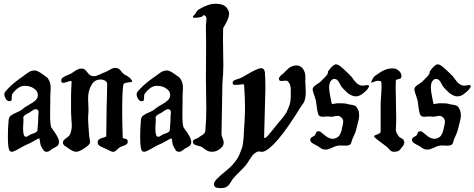

<svg xmlns="http://www.w3.org/2000/svg" viewBox="-20 -800 2501 1012"><path d="M116.2 -79.1Q120.1 -79.1 125 -81.5Q129.9 -84 135.7 -87.9Q141.6 -91.8 144.5 -92.8Q147.5 -93.8 153.3 -95.7Q159.2 -97.7 162.1 -99.1Q165 -100.6 169.4 -103Q173.8 -105.5 175.8 -108.9Q177.7 -112.3 177.7 -117.2Q181.6 -161.1 181.6 -174.8V-186.5Q181.6 -190.4 182.6 -198.2Q183.6 -206.1 183.6 -209Q183.6 -216.8 178.7 -220.7Q173.8 -224.6 168.9 -224.6Q164.1 -224.6 158.7 -222.2Q153.3 -219.7 146 -214.4Q138.7 -209 135.7 -207Q133.8 -206.1 122.6 -200.2Q111.3 -194.3 106.9 -189.5Q102.5 -184.6 102.5 -177.7L103.5 -172.9Q103.5 -168 103.5 -161.1Q103.5 -155.3 102.5 -142.6Q101.6 -129.9 101.6 -123Q101.6 -79.1 116.2 -79.1ZM164.1 -428.7Q175.8 -428.7 201.2 -411.1Q220.7 -397.5 227.1 -392.6Q233.4 -387.7 240.2 -372.6Q247.1 -357.4 247.1 -335Q247.1 -329.1 246.1 -315.9Q245.1 -302.7 245.1 -294.9V-276.4Q245.1 -265.6 244.6 -237.3Q244.1 -209 244.1 -193.4Q244.1 -145.5 250 -128.9L270.5 -99.6Q291 -69.3 291 -51.8Q291 -43.9 287.6 -38.1Q284.2 -32.2 280.8 -29.8Q277.3 -27.3 270 -23.4Q262.7 -19.5 258.8 -17.6Q255.9 -15.6 249 -10.3Q242.2 -4.9 237.3 -2.4Q232.4 0 226.6 0Q217.8 0 213.4 -3.4Q209 -6.8 203.1 -18.1Q197.3 -29.3 196.3 -30.3Q193.4 -35.2 191.9 -45.4Q190.4 -55.7 189.5 -63Q188.5 -70.3 184.6 -70.3Q182.6 -70.3 172.4 -64.5Q162.1 -58.6 147 -50.3Q131.8 -42 121.1 -38.1Q111.3 -34.2 82 -17.1Q52.7 0 42 0Q35.2 0 30.8 -5.4Q26.4 -10.7 23.9 -29.3Q21.5 -47.9 21.5 -83Q21.5 -120.1 25.4 -166Q26.4 -182.6 38.1 -191.4Q49.8 -200.2 69.3 -208Q88.9 -215.8 99.6 -225.6Q110.4 -235.4 132.8 -247.6Q155.3 -259.8 167.5 -271.5Q179.7 -283.2 179.7 -300.8Q179.7 -307.6 174.8 -317.4Q169.9 -327.1 152.8 -337.4Q135.7 -347.7 108.4 -347.7Q78.1 -347.7 46.9 -307.6Q42 -301.8 42 -289.1Q42 -282.2 42 -280.3Q42 -278.3 41 -273.9Q40 -269.5 37.1 -268.1Q34.2 -266.6 29.3 -266.6Q18.6 -266.6 10.7 -278.8Q2.9 -291 2.9 -303.7Q2.9 -308.6 5.4 -313Q7.8 -317.4 10.3 -320.3Q12.7 -323.2 17.6 -327.6Q22.5 -332 24.4 -335Q49.8 -362.3 96.7 -394.5Q102.5 -398.4 116.7 -409.2Q130.9 -419.9 140.6 -424.3Q150.4 -428.7 164.1 -428.7Z M675.8 -375Q676.8 -373 676.8 -371.1Q676.8 -367.2 654.3 -365.2Q631.8 -363.3 629.9 -353.5Q624 -316.4 624 -211.9Q624 -157.2 627 -75.2Q627 -70.3 640.1 -68.8Q653.3 -67.4 653.3 -53.7Q653.3 -43.9 646.5 -39.1Q639.6 -34.2 627 -30.3Q614.3 -26.4 608.4 -21.5Q605.5 -19.5 596.2 -10.3Q586.9 -1 579.1 0H575.2Q567.4 0 540 -14.6Q535.2 -17.6 521.5 -22.9Q507.8 -28.3 501.5 -34.2Q495.1 -40 495.1 -49.8Q495.1 -60.5 502 -65.4Q508.8 -70.3 521.5 -73.7Q534.2 -77.1 540 -81.1Q542 -177.7 542 -234.4Q542 -246.1 543.5 -283.2Q544.9 -320.3 544.9 -357.4Q544.9 -367.2 534.7 -374Q524.4 -380.9 509.8 -380.9Q479.5 -380.9 462.9 -353.5Q444.3 -322.3 444.3 -281.2Q444.3 -273.4 445.3 -255.4Q446.3 -237.3 446.3 -228.5V-212.9Q444.3 -189.5 444.3 -179.7Q444.3 -161.1 446.8 -127.9Q449.2 -94.7 450.2 -81.1Q451.2 -74.2 453.1 -64.9Q455.1 -55.7 455.1 -51.8Q455.1 -38.1 428.7 -21.5Q398.4 0 381.8 0Q364.3 0 335.9 -21.5Q334 -23.4 328.1 -26.9Q322.3 -30.3 319.3 -32.7Q316.4 -35.2 314 -39.1Q311.5 -43 311.5 -47.9Q311.5 -60.5 328.6 -71.8Q345.7 -83 349.6 -92.8Q358.4 -114.3 358.4 -139.6Q358.4 -150.4 356.4 -171.9Q354.5 -193.4 354.5 -206.1V-212.9V-243.2V-299.8Q354.5 -317.4 355.5 -333Q356.4 -348.6 356.9 -356.9Q357.4 -365.2 357.4 -367.2Q357.4 -373 351.6 -373Q347.7 -373 333.5 -368.2Q319.3 -363.3 313.5 -363.3Q305.7 -363.3 303.7 -369.1Q302.7 -372.1 302.7 -376Q302.7 -384.8 311 -391.1Q319.3 -397.5 335.4 -403.8Q351.6 -410.2 357.4 -414.1Q361.3 -416 373 -424.3Q384.8 -432.6 392.6 -435.5Q400.4 -438.5 409.2 -438.5H415Q427.7 -436.5 440.4 -418.9Q453.1 -401.4 465.8 -399.4Q468.8 -398.4 474.6 -398.4Q487.3 -398.4 506.3 -407.7Q525.4 -417 532.2 -418.9Q541 -421.9 558.1 -432.1Q575.2 -442.4 586.9 -442.4Q591.8 -442.4 594.7 -441.4Q602.5 -440.4 608.4 -435.5Q614.3 -430.7 620.1 -422.9Q626 -415 630.9 -411.1Q636.7 -406.2 645 -402.3Q653.3 -398.4 660.6 -392.6Q668 -386.7 675.8 -375Z M813.5 -79.1Q817.4 -79.1 822.3 -81.5Q827.1 -84 833 -87.9Q838.9 -91.8 841.8 -92.8Q844.7 -93.8 850.6 -95.7Q856.4 -97.7 859.4 -99.1Q862.3 -100.6 866.7 -103Q871.1 -105.5 873 -108.9Q875 -112.3 875 -117.2Q878.9 -161.1 878.9 -174.8V-186.5Q878.9 -190.4 879.9 -198.2Q880.9 -206.1 880.9 -209Q880.9 -216.8 876 -220.7Q871.1 -224.6 866.2 -224.6Q861.3 -224.6 856 -222.2Q850.6 -219.7 843.3 -214.4Q835.9 -209 833 -207Q831.1 -206.1 819.8 -200.2Q808.6 -194.3 804.2 -189.5Q799.8 -184.6 799.8 -177.7L800.8 -172.9Q800.8 -168 800.8 -161.1Q800.8 -155.3 799.8 -142.6Q798.8 -129.9 798.8 -123Q798.8 -79.1 813.5 -79.1ZM861.3 -428.7Q873 -428.7 898.4 -411.1Q918 -397.5 924.3 -392.6Q930.7 -387.7 937.5 -372.6Q944.3 -357.4 944.3 -335Q944.3 -329.1 943.4 -315.9Q942.4 -302.7 942.4 -294.9V-276.4Q942.4 -265.6 941.9 -237.3Q941.4 -209 941.4 -193.4Q941.4 -145.5 947.3 -128.9L967.8 -99.6Q988.3 -69.3 988.3 -51.8Q988.3 -43.9 984.9 -38.1Q981.4 -32.2 978 -29.8Q974.6 -27.3 967.3 -23.4Q960 -19.5 956.1 -17.6Q953.1 -15.6 946.3 -10.3Q939.5 -4.9 934.6 -2.4Q929.7 0 923.8 0Q915 0 910.6 -3.4Q906.2 -6.8 900.4 -18.1Q894.5 -29.3 893.6 -30.3Q890.6 -35.2 889.2 -45.4Q887.7 -55.7 886.7 -63Q885.7 -70.3 881.8 -70.3Q879.9 -70.3 869.6 -64.5Q859.4 -58.6 844.2 -50.3Q829.1 -42 818.4 -38.1Q808.6 -34.2 779.3 -17.1Q750 0 739.3 0Q732.4 0 728 -5.4Q723.6 -10.7 721.2 -29.3Q718.8 -47.9 718.8 -83Q718.8 -120.1 722.7 -166Q723.6 -182.6 735.4 -191.4Q747.1 -200.2 766.6 -208Q786.1 -215.8 796.9 -225.6Q807.6 -235.4 830.1 -247.6Q852.5 -259.8 864.7 -271.5Q877 -283.2 877 -300.8Q877 -307.6 872.1 -317.4Q867.2 -327.1 850.1 -337.4Q833 -347.7 805.7 -347.7Q775.4 -347.7 744.1 -307.6Q739.3 -301.8 739.3 -289.1Q739.3 -282.2 739.3 -280.3Q739.3 -278.3 738.3 -273.9Q737.3 -269.5 734.4 -268.1Q731.4 -266.6 726.6 -266.6Q715.8 -266.6 708 -278.8Q700.2 -291 700.2 -303.7Q700.2 -308.6 702.6 -313Q705.1 -317.4 707.5 -320.3Q710 -323.2 714.8 -327.6Q719.7 -332 721.7 -335Q747.1 -362.3 793.9 -394.5Q799.8 -398.4 814 -409.2Q828.1 -419.9 837.9 -424.3Q847.7 -428.7 861.3 -428.7Z M1134.8 -11.7Q1118.2 0 1096.7 0Q1085 0 1075.2 -4.4Q1065.4 -8.8 1055.7 -16.6Q1045.9 -24.4 1044.9 -24.4Q1039.1 -28.3 1025.4 -31.2Q1011.7 -34.2 1004.4 -38.6Q997.1 -43 997.1 -53.7Q997.1 -59.6 1002 -63Q1006.8 -66.4 1015.1 -69.3Q1023.4 -72.3 1027.3 -75.2Q1031.2 -79.1 1041.5 -85Q1051.8 -90.8 1056.6 -96.7Q1061.5 -102.5 1062.5 -111.3Q1067.4 -169.9 1067.4 -231.4Q1067.4 -253.9 1066.4 -301.8Q1065.4 -349.6 1065.4 -378.9V-392.6Q1065.4 -427.7 1065.9 -480Q1066.4 -532.2 1066.4 -556.6Q1066.4 -585.9 1065.9 -610.8Q1065.4 -635.7 1065.4 -649.9Q1065.4 -664.1 1065.4 -667Q1065.4 -672.9 1066.9 -684.1Q1068.4 -695.3 1068.4 -700.2Q1068.4 -714.8 1056.6 -719.7Q1053.7 -721.7 1049.3 -716.8Q1044.9 -711.9 1042 -710.9Q1020.5 -706.1 1005.9 -706.1Q997.1 -706.1 997.1 -710V-713.9Q1009.8 -726.6 1014.6 -735.8Q1019.5 -745.1 1027.3 -750Q1078.1 -780.3 1114.3 -780.3Q1127.9 -780.3 1144.5 -777.3Q1170.9 -771.5 1182.6 -747.1Q1187.5 -739.3 1187.5 -728.5Q1187.5 -714.8 1181.2 -699.2Q1174.8 -683.6 1165.5 -668Q1156.2 -652.3 1156.2 -651.4Q1155.3 -631.8 1155.3 -594.7Q1155.3 -570.3 1156.2 -526.4Q1157.2 -482.4 1157.2 -460Q1157.2 -408.2 1152.3 -363.3Q1147.5 -99.6 1147.5 -92.8Q1147.5 -86.9 1153.3 -71.8Q1159.2 -56.6 1159.2 -47.9Q1159.2 -28.3 1134.8 -11.7Z M1112.3 183.6Q1107.4 176.8 1107.4 171.9Q1107.4 158.2 1126 140.1Q1144.5 122.1 1170.9 100.6Q1197.3 79.1 1208 66.4Q1220.7 50.8 1230 37.1Q1239.3 23.4 1245.1 6.8Q1251 -9.8 1254.9 -18.6Q1258.8 -27.3 1261.2 -48.8Q1263.7 -70.3 1264.2 -77.1Q1264.6 -84 1266.1 -113.8Q1267.6 -143.6 1268.6 -152.3Q1271.5 -201.2 1271.5 -236.3Q1271.5 -278.3 1266.6 -351.6Q1266.6 -355.5 1262.2 -356Q1257.8 -356.4 1251 -355Q1244.1 -353.5 1240.2 -353.5H1236.3Q1233.4 -353.5 1227.1 -353Q1220.7 -352.5 1217.8 -352.5Q1206.1 -352.5 1206.1 -364.3Q1206.1 -371.1 1211.9 -375Q1217.8 -378.9 1230 -382.3Q1242.2 -385.7 1246.1 -387.7Q1257.8 -392.6 1282.2 -407.2Q1306.6 -421.9 1326.2 -431.2Q1345.7 -440.4 1357.4 -440.4Q1373 -440.4 1376 -419.9Q1378.9 -390.6 1378.9 -333L1372.1 -78.1Q1372.1 -72.3 1375 -72.3Q1377.9 -72.3 1383.3 -76.7Q1388.7 -81.1 1396 -89.8Q1403.3 -98.6 1409.7 -106Q1416 -113.3 1424.3 -124Q1432.6 -134.8 1436.5 -139.6Q1438.5 -142.6 1450.2 -155.8Q1461.9 -168.9 1465.8 -174.3Q1469.7 -179.7 1479.5 -192.4Q1489.3 -205.1 1493.2 -214.8Q1497.1 -224.6 1502.9 -238.3Q1508.8 -252 1510.7 -266.6Q1512.7 -281.2 1512.7 -297.9V-307.6V-317.4V-328.1Q1512.7 -358.4 1496.1 -372.1Q1493.2 -375 1485.4 -375Q1481.4 -375 1474.6 -374Q1467.8 -373 1464.8 -373Q1454.1 -373 1452.1 -377.9Q1450.2 -381.8 1450.2 -384.8Q1450.2 -388.7 1453.1 -393.6Q1456.1 -398.4 1459 -400.9Q1461.9 -403.3 1468.3 -408.7Q1474.6 -414.1 1476.6 -416Q1478.5 -418 1483.4 -422.9Q1488.3 -427.7 1489.7 -429.2Q1491.2 -430.7 1495.6 -435.1Q1500 -439.5 1502.4 -440.9Q1504.9 -442.4 1508.8 -445.3Q1512.7 -448.2 1515.6 -449.2Q1518.6 -450.2 1522.5 -451.7Q1526.4 -453.1 1530.8 -454.1Q1535.2 -455.1 1540 -455.1H1543Q1563.5 -455.1 1576.2 -438.5Q1589.8 -419.9 1589.8 -393.6Q1589.8 -390.6 1589.4 -383.3Q1588.9 -376 1588.9 -372.1Q1588.9 -369.1 1589.4 -365.2Q1589.8 -361.3 1589.8 -358.4Q1591.8 -327.1 1591.8 -317.4Q1591.8 -297.9 1588.9 -283.7Q1585.9 -269.5 1583.5 -264.2Q1581.1 -258.8 1574.7 -250Q1568.4 -241.2 1566.4 -238.3Q1430.7 -17.6 1366.2 0Q1361.3 1 1351.1 -1Q1340.8 -2.9 1335.9 0Q1321.3 6.8 1312 18.1Q1302.7 29.3 1293 45.4Q1283.2 61.5 1274.4 72.3Q1262.7 85.9 1242.2 106Q1221.7 126 1210 139.6Q1206.1 143.6 1195.3 161.6Q1184.6 179.7 1172.9 185.5Q1163.1 191.4 1141.6 191.4Q1118.2 191.4 1112.3 183.6Z M1758.8 -255.9Q1796.9 -255.9 1807.6 -252.9Q1815.4 -250 1827.6 -248.5Q1839.8 -247.1 1848.6 -243.7Q1857.4 -240.2 1862.3 -231.4Q1873 -213.9 1873 -193.4Q1873 -182.6 1870.6 -170.4Q1868.2 -158.2 1863.8 -142.6Q1859.4 -127 1857.4 -117.2Q1854.5 -103.5 1844.7 -83.5Q1835 -63.5 1832 -49.8Q1828.1 -32.2 1803.7 -32.2Q1798.8 -32.2 1789.1 -32.7Q1779.3 -33.2 1775.4 -33.2Q1761.7 -33.2 1755.9 -31.2Q1747.1 -29.3 1728.5 -20.5Q1710 -11.7 1697.3 -11.7H1693.4Q1687.5 -11.7 1681.6 -13.7Q1675.8 -15.6 1672.9 -17.6Q1669.9 -19.5 1663.6 -23.9Q1657.2 -28.3 1654.3 -30.3Q1650.4 -32.2 1638.2 -38.6Q1626 -44.9 1620.6 -50.3Q1615.2 -55.7 1615.2 -64.5Q1615.2 -72.3 1626 -78.1Q1636.7 -84 1639.6 -86.9Q1641.6 -88.9 1645 -98.1Q1648.4 -107.4 1654.3 -107.4Q1655.3 -107.4 1656.7 -107.9Q1658.2 -108.4 1659.2 -108.4Q1665 -108.4 1670.4 -104.5Q1675.8 -100.6 1682.1 -94.7Q1688.5 -88.9 1693.4 -85.9L1695.3 -84Q1698.2 -82 1701.7 -79.6Q1705.1 -77.1 1710 -74.7Q1714.8 -72.3 1721.2 -70.3Q1727.5 -68.4 1733.4 -68.4Q1746.1 -68.4 1759.8 -77.1Q1776.4 -87.9 1783.2 -126Q1784.2 -129.9 1785.6 -136.7Q1787.1 -143.6 1788.1 -148.9Q1789.1 -154.3 1789.1 -158.2Q1789.1 -170.9 1780.3 -179.7Q1770.5 -189.5 1758.8 -189.5Q1753.9 -189.5 1742.7 -187Q1731.4 -184.6 1725.6 -184.6Q1724.6 -184.6 1721.7 -185.1Q1718.8 -185.5 1717.8 -185.5Q1716.8 -185.5 1713.9 -186Q1710.9 -186.5 1709 -186.5Q1704.1 -186.5 1693.8 -185.5Q1683.6 -184.6 1679.7 -184.6Q1662.1 -184.6 1657.2 -198.2Q1652.3 -213.9 1649.9 -234.9Q1647.5 -255.9 1645.5 -266.6Q1643.6 -277.3 1637.7 -293.5Q1631.8 -309.6 1628.9 -322.3Q1628.9 -323.2 1628.4 -325.2Q1627.9 -327.1 1627.9 -328.1Q1627.9 -337.9 1635.3 -344.7Q1642.6 -351.6 1654.8 -358.9Q1667 -366.2 1672.9 -373Q1676.8 -377.9 1684.1 -384.3Q1691.4 -390.6 1696.3 -396.5Q1701.2 -402.3 1706.1 -409.2Q1708 -412.1 1708.5 -418.5Q1709 -424.8 1711.9 -427.7Q1736.3 -460.9 1751 -460.9Q1760.7 -460.9 1774.4 -450.2Q1788.1 -439.5 1812.5 -416Q1820.3 -408.2 1824.2 -404.3Q1831.1 -398.4 1845.7 -377.9Q1860.4 -357.4 1876 -351.6Q1882.8 -348.6 1890.6 -348.6Q1895.5 -348.6 1904.8 -350.1Q1914.1 -351.6 1918 -351.6Q1924.8 -351.6 1924.8 -346.7Q1924.8 -332 1890.6 -305.7Q1873 -292 1854.5 -292Q1842.8 -292 1830.6 -298.3Q1818.4 -304.7 1811 -311Q1803.7 -317.4 1794.4 -327.1Q1785.2 -336.9 1783.2 -338.9Q1778.3 -343.8 1768.1 -363.8Q1757.8 -383.8 1744.1 -383.8H1741.2Q1732.4 -383.8 1725.1 -375Q1717.8 -366.2 1715.8 -353.5Q1714.8 -348.6 1714.8 -338.9Q1714.8 -319.3 1721.2 -290Q1727.5 -260.7 1727.5 -257.8Q1727.5 -252 1733.4 -252Q1736.3 -252 1745.6 -253.9Q1754.9 -255.9 1758.8 -255.9Z M1969.7 -374Q1963.9 -374 1951.7 -369.1Q1939.5 -364.3 1937.5 -364.3Q1935.5 -364.3 1935.5 -365.2Q1935.5 -367.2 1936.5 -368.2Q1944.3 -385.7 1949.2 -392.6Q1954.1 -399.4 1963.4 -404.8Q1972.7 -410.2 1975.6 -413.1Q2011.7 -439.5 2048.8 -439.5Q2066.4 -439.5 2076.2 -431.6Q2095.7 -418.9 2095.7 -400.4Q2095.7 -395.5 2093.8 -389.6Q2091.8 -384.8 2079.6 -382.8Q2067.4 -380.9 2066.4 -375Q2065.4 -355.5 2065.4 -334Q2065.4 -326.2 2065.9 -315.9Q2066.4 -305.7 2066.4 -293.9Q2066.4 -270.5 2067.4 -232.9Q2068.4 -195.3 2068.4 -178.7Q2068.4 -162.1 2067.9 -148.4Q2067.4 -134.8 2066.9 -127Q2066.4 -119.1 2066.4 -117.2Q2066.4 -101.6 2082 -81.1Q2085 -76.2 2095.7 -71.3Q2106.4 -66.4 2108.4 -59.6Q2111.3 -50.8 2111.3 -49.8Q2111.3 -38.1 2096.7 -21.5Q2095.7 -20.5 2092.3 -16.1Q2088.9 -11.7 2087.9 -10.7Q2086.9 -9.8 2084 -7.3Q2081.1 -4.9 2079.1 -3.9Q2077.1 -2.9 2073.2 -2Q2069.3 -1 2064.9 -0.5Q2060.5 0 2054.7 0Q2046.9 0 2041.5 -3.9Q2036.1 -7.8 2029.8 -15.1Q2023.4 -22.5 2018.6 -26.4Q1960 -69.3 1953.1 -78.1Q1951.2 -80.1 1951.2 -82Q1951.2 -85.9 1968.8 -91.8Q1986.3 -97.7 1986.3 -105.5V-198.2V-246.1Q1986.3 -264.6 1988.8 -294.9Q1991.2 -325.2 1991.2 -338.9Q1991.2 -359.4 1989.3 -369.1Q1988.3 -374 1969.7 -374Z M2294.9 -255.9Q2333 -255.9 2343.8 -252.9Q2351.6 -250 2363.8 -248.5Q2376 -247.1 2384.8 -243.7Q2393.6 -240.2 2398.4 -231.4Q2409.2 -213.9 2409.2 -193.4Q2409.2 -182.6 2406.7 -170.4Q2404.3 -158.2 2399.9 -142.6Q2395.5 -127 2393.6 -117.2Q2390.6 -103.5 2380.9 -83.5Q2371.1 -63.5 2368.2 -49.8Q2364.3 -32.2 2339.8 -32.2Q2335 -32.2 2325.2 -32.7Q2315.4 -33.2 2311.5 -33.2Q2297.9 -33.2 2292 -31.2Q2283.2 -29.3 2264.6 -20.5Q2246.1 -11.7 2233.4 -11.7H2229.5Q2223.6 -11.7 2217.8 -13.7Q2211.9 -15.6 2209 -17.6Q2206.1 -19.5 2199.7 -23.9Q2193.4 -28.3 2190.4 -30.3Q2186.5 -32.2 2174.3 -38.6Q2162.1 -44.9 2156.7 -50.3Q2151.4 -55.7 2151.4 -64.5Q2151.4 -72.3 2162.1 -78.1Q2172.9 -84 2175.8 -86.9Q2177.7 -88.9 2181.2 -98.1Q2184.6 -107.4 2190.4 -107.4Q2191.4 -107.4 2192.9 -107.9Q2194.3 -108.4 2195.3 -108.4Q2201.2 -108.4 2206.5 -104.5Q2211.9 -100.6 2218.3 -94.7Q2224.6 -88.9 2229.5 -85.9L2231.4 -84Q2234.4 -82 2237.8 -79.6Q2241.2 -77.1 2246.1 -74.7Q2251 -72.3 2257.3 -70.3Q2263.7 -68.4 2269.5 -68.4Q2282.2 -68.4 2295.9 -77.1Q2312.5 -87.9 2319.3 -126Q2320.3 -129.9 2321.8 -136.7Q2323.2 -143.6 2324.2 -148.9Q2325.2 -154.3 2325.2 -158.2Q2325.2 -170.9 2316.4 -179.7Q2306.6 -189.5 2294.9 -189.5Q2290 -189.5 2278.8 -187Q2267.6 -184.6 2261.7 -184.6Q2260.7 -184.6 2257.8 -185.1Q2254.9 -185.5 2253.9 -185.5Q2252.9 -185.5 2250 -186Q2247.1 -186.5 2245.1 -186.5Q2240.2 -186.5 2230 -185.5Q2219.7 -184.6 2215.8 -184.6Q2198.2 -184.6 2193.4 -198.2Q2188.5 -213.9 2186 -234.9Q2183.6 -255.9 2181.6 -266.6Q2179.7 -277.3 2173.8 -293.5Q2168 -309.6 2165 -322.3Q2165 -323.2 2164.6 -325.2Q2164.1 -327.1 2164.1 -328.1Q2164.1 -337.9 2171.4 -344.7Q2178.7 -351.6 2190.9 -358.9Q2203.1 -366.2 2209 -373Q2212.9 -377.9 2220.2 -384.3Q2227.5 -390.6 2232.4 -396.5Q2237.3 -402.3 2242.2 -409.2Q2244.1 -412.1 2244.6 -418.5Q2245.1 -424.8 2248 -427.7Q2272.5 -460.9 2287.1 -460.9Q2296.9 -460.9 2310.5 -450.2Q2324.2 -439.5 2348.6 -416Q2356.4 -408.2 2360.4 -404.3Q2367.2 -398.4 2381.8 -377.9Q2396.5 -357.4 2412.1 -351.6Q2418.9 -348.6 2426.8 -348.6Q2431.6 -348.6 2440.9 -350.1Q2450.2 -351.6 2454.1 -351.6Q2460.9 -351.6 2460.9 -346.7Q2460.9 -332 2426.8 -305.7Q2409.2 -292 2390.6 -292Q2378.9 -292 2366.7 -298.3Q2354.5 -304.7 2347.2 -311Q2339.8 -317.4 2330.6 -327.1Q2321.3 -336.9 2319.3 -338.9Q2314.5 -343.8 2304.2 -363.8Q2293.9 -383.8 2280.3 -383.8H2277.3Q2268.6 -383.8 2261.2 -375Q2253.9 -366.2 2252 -353.5Q2251 -348.6 2251 -338.9Q2251 -319.3 2257.3 -290Q2263.7 -260.7 2263.7 -257.8Q2263.7 -252 2269.5 -252Q2272.5 -252 2281.7 -253.9Q2291 -255.9 2294.9 -255.9Z"/></svg>

Font: Isabella
Style: Medium
Weight: 500
Designer: John Stracke
Version: Version 001.202